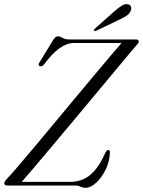

<svg xmlns="http://www.w3.org/2000/svg" viewBox="-20 -889 685 920"><path d="M341.5 0H16.5Q0.5 0 0.5 -11Q1 -19.5 12 -31Q26 -45 58.5 -82.8Q91 -120.5 135.8 -173.8Q180.5 -227 231.5 -288.5Q282.5 -350 334 -411.8Q385.5 -473.5 431.5 -528.5Q477.5 -583.5 511.8 -624Q546 -664.5 562.5 -683H334.5Q301 -683 266 -658.5Q231 -634 192 -581.5Q180.5 -567.5 170 -572.5Q159.5 -577 171 -593L235 -698Q246.5 -715 257 -715Q268.5 -715 280 -707.5Q291.5 -700 312.5 -700H629.5Q645 -700 645 -690Q645 -685.5 641.5 -681Q638 -676.5 632.5 -670.5Q621.5 -658 591 -621.5Q560.5 -585 516.5 -532.2Q472.5 -479.5 421.8 -418.5Q371 -357.5 319 -295.2Q267 -233 220 -177.2Q173 -121.5 137.5 -79.5Q102 -37.5 84 -17.5H317.5Q346.5 -17.5 375.2 -28.5Q404 -39.5 431.8 -69.8Q459.5 -100 485.5 -158.5Q492 -170.5 498.5 -170.5Q507 -170.5 506.5 -159Q505.5 -116 486.8 -77.2Q468 -38.5 441.2 -13.8Q414.5 11 389 11Q376.5 11 366 5.5Q355.5 0 341.5 0ZM528.5 -835Q548.5 -852.5 563.5 -862Q578.5 -871.5 592.5 -868.5Q604.5 -866 607.8 -856.2Q611 -846.5 606 -836.5Q600 -822.5 585.8 -813.2Q571.5 -804 552.5 -795L441.5 -742Q433 -738 430.5 -742.5Q428.5 -746.5 436 -753Z"/></svg>

Font: Fraunces 72pt Light
Style: Italic
Weight: 300
Italic angle: -16°
Version: Version 1.000;[b76b70a41]